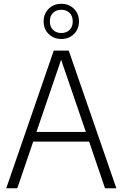

<svg xmlns="http://www.w3.org/2000/svg" viewBox="-20 -1012 658 1032"><path d="M13.5 0 269 -740H349.5L605.5 0H544.5L459 -251H158.5L73 0ZM176 -303H441.5L308.5 -691ZM309.5 -802.5Q268.5 -802.5 241.5 -829.2Q214.5 -856 214.5 -897Q214.5 -938 241.5 -964.8Q268.5 -991.5 309.5 -991.5Q350.5 -991.5 377.5 -964.8Q404.5 -938 404.5 -897Q404.5 -856 377.5 -829.2Q350.5 -802.5 309.5 -802.5ZM309.5 -834.5Q336.5 -834.5 353.8 -851.2Q371 -868 371 -897Q371 -926 353.8 -942.8Q336.5 -959.5 309.5 -959.5Q282.5 -959.5 265.2 -942.8Q248 -926 248 -897Q248 -868 265.2 -851.2Q282.5 -834.5 309.5 -834.5Z"/></svg>

Font: Encode Sans SmCnd Lt
Style: Regular
Weight: 300
Width: 4
Designer: Multiple Designers
Foundry: Impallari Type
Version: Version 3.002; ttfautohint (v1.8.3) -l 8 -r 50 -G 200 -x 14 